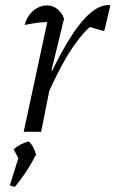

<svg xmlns="http://www.w3.org/2000/svg" viewBox="-20 -512 449 746"><path d="M72 0 171 -460 182 -426Q154 -427 129.5 -424Q105 -421 76 -415Q82 -439 95.5 -456Q109 -473 126.5 -482Q144 -491 163 -491Q184 -491 201.5 -478Q219 -465 229 -440L180 -239L187 -238L140 0ZM156 -123 144 -152Q195 -270 241.5 -347Q288 -424 329.5 -460Q371 -496 409 -492L385 -391L329 -407Q286 -368 243.5 -298.5Q201 -229 156 -123ZM18 209 53 97 120 89Q84 159 38 214ZM62 123 33 68Q57 47 92 37Q113 59 120 89Z"/></svg>

Font: Piazzolla Thin Light
Style: Italic
Weight: 300
Italic angle: -11.3°
Version: Version 2.005